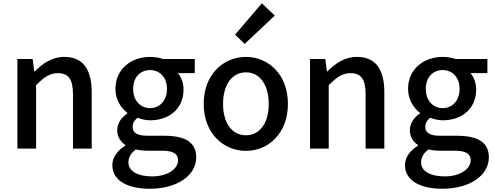

<svg xmlns="http://www.w3.org/2000/svg" viewBox="-20 -914 3042 1181"><path d="M87 0H202V-390C251 -439 285 -464 336 -464C401 -464 429 -427 429 -332V0H544V-346C544 -486 492 -564 375 -564C300 -564 243 -524 193 -474H191L181 -551H87Z M900 247C1076 247 1187 161 1187 54C1187 -39 1119 -79 990 -79H888C818 -79 796 -101 796 -133C796 -160 809 -175 826 -190C850 -180 879 -174 903 -174C1018 -174 1109 -243 1109 -364C1109 -405 1094 -441 1074 -464H1178V-551H983C962 -558 934 -564 903 -564C789 -564 690 -491 690 -367C690 -301 725 -249 763 -220V-216C731 -195 701 -158 701 -114C701 -70 723 -41 751 -22V-18C700 13 671 56 671 102C671 198 767 247 900 247ZM903 -249C846 -249 799 -293 799 -367C799 -441 845 -483 903 -483C961 -483 1007 -440 1007 -367C1007 -293 960 -249 903 -249ZM916 171C825 171 770 138 770 85C770 57 783 29 816 5C839 11 864 13 890 13H973C1039 13 1075 27 1075 73C1075 124 1012 171 916 171Z M1493 14C1629 14 1751 -92 1751 -275C1751 -458 1629 -564 1493 -564C1356 -564 1233 -458 1233 -275C1233 -92 1356 14 1493 14ZM1493 -82C1406 -82 1352 -158 1352 -275C1352 -391 1406 -469 1493 -469C1579 -469 1633 -391 1633 -275C1633 -158 1579 -82 1493 -82ZM1485 -644 1670 -818 1591 -894 1426 -701Z M1887 0H2002V-390C2051 -439 2085 -464 2136 -464C2201 -464 2229 -427 2229 -332V0H2344V-346C2344 -486 2292 -564 2175 -564C2100 -564 2043 -524 1993 -474H1991L1981 -551H1887Z M2700 247C2876 247 2987 161 2987 54C2987 -39 2919 -79 2790 -79H2688C2618 -79 2596 -101 2596 -133C2596 -160 2609 -175 2626 -190C2650 -180 2679 -174 2703 -174C2818 -174 2909 -243 2909 -364C2909 -405 2894 -441 2874 -464H2978V-551H2783C2762 -558 2734 -564 2703 -564C2589 -564 2490 -491 2490 -367C2490 -301 2525 -249 2563 -220V-216C2531 -195 2501 -158 2501 -114C2501 -70 2523 -41 2551 -22V-18C2500 13 2471 56 2471 102C2471 198 2567 247 2700 247ZM2703 -249C2646 -249 2599 -293 2599 -367C2599 -441 2645 -483 2703 -483C2761 -483 2807 -440 2807 -367C2807 -293 2760 -249 2703 -249ZM2716 171C2625 171 2570 138 2570 85C2570 57 2583 29 2616 5C2639 11 2664 13 2690 13H2773C2839 13 2875 27 2875 73C2875 124 2812 171 2716 171Z"/></svg>

Font: Noto Sans JP Medium
Style: Regular
Weight: 500
Designer: Ryoko NISHIZUKA 西塚涼子 (kana, bopomofo & ideographs); Paul D. Hunt (Latin, Greek & Cyrillic); Sandoll Communications 산돌커뮤니
Foundry: Adobe
Version: Version 2.004;hotconv 1.0.118;makeotfexe 2.5.65603